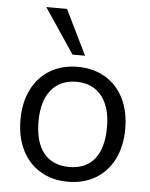

<svg xmlns="http://www.w3.org/2000/svg" viewBox="-55 -817 681 869"><g transform="rotate(5 286.0 -382.5)"><path d="M48 -254Q48 -333 77.5 -392Q107 -451 161 -483Q215 -515 286 -515Q357 -515 411 -483Q465 -451 494.5 -392Q524 -333 524 -254Q524 -175 494.5 -116Q465 -57 411 -25Q357 7 286 7Q215 7 161 -25Q107 -57 77.5 -116Q48 -175 48 -254ZM441 -254Q441 -346 400 -396.5Q359 -447 286 -447Q212 -447 171 -396.5Q130 -346 130 -254Q130 -159 170.5 -109.5Q211 -60 286 -60Q361 -60 401 -109.5Q441 -159 441 -254ZM257 -568 120 -772H214L314 -568Z"/></g></svg>

Font: Muli-Regular
Style: Regular
Weight: 400
Version: Version 2.000